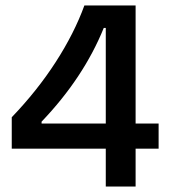

<svg xmlns="http://www.w3.org/2000/svg" viewBox="-20 -681 627 701"><path d="M22.9 -138.2V-252.9Q115.7 -349.6 183.3 -454.3Q251 -559.1 288.1 -661.1H475.1V-230H559.1V-138.2H475.1V0H366.2V-138.2ZM131.8 -230H366.2V-579.1H358.9Q284.7 -396.5 131.8 -236.8Z"/></svg>

Font: Bricolage Grotesque Medium
Style: Regular
Weight: 500
Designer: Mathieu Triay
Foundry: Atelier Triay
Version: Version 1.000;gftools[0.9.30]